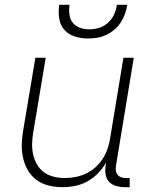

<svg xmlns="http://www.w3.org/2000/svg" viewBox="-20 -770 640 798"><path d="M240 8Q211 8 183.5 1.5Q156 -5 133.5 -21Q111 -37 97 -60.5Q83 -84 76.5 -111Q70 -138 70.5 -167.5Q71 -197 76 -226L127 -530H170L118 -219Q114 -196 113.5 -172.5Q113 -149 118 -127Q123 -105 134 -86Q145 -67 163 -54Q181 -41 203.5 -35.5Q226 -30 249 -30Q272 -30 294.5 -34.5Q317 -39 338 -49Q359 -59 377 -75Q395 -91 407.5 -111Q420 -131 427.5 -153Q435 -175 438 -197L493 -530H536L462 -81Q460 -71 461.5 -61Q463 -51 469 -43.5Q475 -36 484.5 -33Q494 -30 504 -30H519V8H498Q480 8 462.5 3Q445 -2 433.5 -14.5Q422 -27 419 -45Q416 -63 419 -81L421 -95Q408 -71 388 -50.5Q368 -30 344 -16.5Q320 -3 293 2.5Q266 8 240 8ZM345 -610Q317 -610 290.5 -618.5Q264 -627 247 -646.5Q230 -666 226 -694Q222 -722 226 -750H269Q266 -730 268.5 -710Q271 -690 282.5 -675.5Q294 -661 312.5 -654.5Q331 -648 351 -648Q372 -648 392.5 -654.5Q413 -661 429 -675.5Q445 -690 454 -709.5Q463 -729 466 -750H509Q506 -731 499.5 -712.5Q493 -694 482 -677Q471 -660 455 -646.5Q439 -633 420.5 -624.5Q402 -616 383 -613Q364 -610 345 -610Z"/></svg>

Font: Iosevka Curly XLtEx
Style: Italic
Weight: 200
Width: 7
Italic angle: -9°
Monospace: yes
Designer: Belleve Invis
Foundry: Belleve Invis
Version: Version 11.1.0; ttfautohint (v1.8.3)